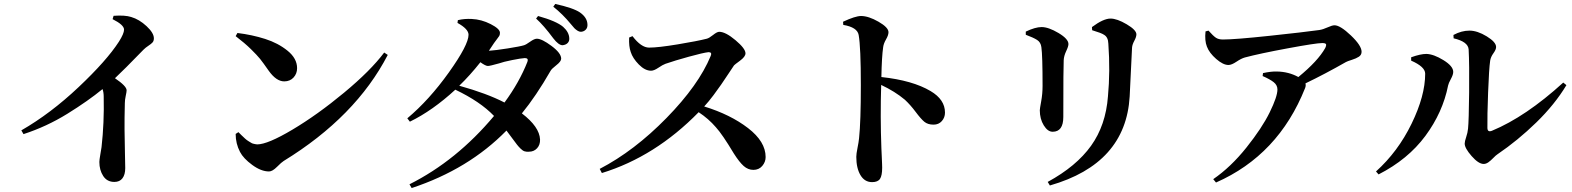

<svg xmlns="http://www.w3.org/2000/svg" viewBox="-20 -871 7960 972"><path d="M550 -774 555 -791Q613 -795 644 -785Q685 -773 722 -738.5Q759 -704 759 -677Q759 -664 752.5 -656.5Q746 -649 731.5 -639.5Q717 -630 707 -620Q606 -516 562 -475Q621 -435 621 -414Q621 -406 616.5 -385.5Q612 -365 612 -349Q610 -268 610.5 -215.5Q611 -163 612.5 -98Q614 -33 614 -20Q614 13 600 31.5Q586 50 559 50Q522 50 502.5 20Q483 -10 483 -51Q483 -61 487.5 -86.5Q492 -112 494 -126Q508 -250 505 -381Q505 -404 499 -420Q426 -360 321 -295Q216 -230 99 -192L88 -211Q236 -296 378 -430Q520 -564 582 -660Q608 -701 608 -721Q608 -745 550 -774Z M1173 -688 1182 -704Q1256 -695 1322 -674Q1388 -653 1436 -614Q1484 -575 1484 -526Q1484 -498 1466 -478.5Q1448 -459 1419 -459Q1379 -459 1341 -512Q1311 -555 1296.5 -573Q1282 -591 1250.5 -622Q1219 -653 1173 -688ZM1282 -140Q1335 -140 1461 -215Q1587 -290 1721.5 -401.5Q1856 -513 1925 -605L1943 -593Q1781 -280 1416 -56Q1406 -50 1382.5 -26.5Q1359 -3 1342 -3Q1302 -3 1257 -36Q1212 -69 1195 -102Q1173 -144 1173 -193L1187 -202Q1188 -201 1194.5 -194.5Q1201 -188 1202.5 -186.5Q1204 -185 1211 -178.5Q1218 -172 1220.5 -169.5Q1223 -167 1229.5 -162Q1236 -157 1240 -155Q1244 -153 1250 -149Q1256 -145 1260.5 -144Q1265 -143 1271 -141.5Q1277 -140 1282 -140Z M2650 -558Q2657 -577 2637 -577Q2618 -576 2573 -567Q2528 -558 2506 -550Q2460 -537 2450 -537Q2438 -537 2412 -556Q2359 -489 2305 -437Q2445 -398 2534 -352Q2609 -454 2650 -558ZM2296 -755 2298 -769Q2331 -777 2368 -775Q2417 -773 2464 -749Q2511 -725 2511 -705Q2511 -695 2507.5 -689Q2504 -683 2495.5 -672.5Q2487 -662 2481 -653Q2473 -640 2455 -614Q2488 -616 2551 -626Q2614 -636 2633 -642Q2643 -645 2664 -660Q2685 -675 2698 -675Q2723 -675 2772 -638.5Q2821 -602 2821 -574Q2821 -560 2796.5 -541Q2772 -522 2767 -512Q2694 -385 2622 -297Q2711 -229 2714 -165Q2715 -138 2699 -120.5Q2683 -103 2658 -103Q2645 -102 2635.5 -105Q2626 -108 2615 -119Q2604 -130 2597.5 -138.5Q2591 -147 2573.5 -170.5Q2556 -194 2544 -210Q2352 -14 2064 81L2053 62Q2292 -58 2481 -284Q2411 -357 2285 -417Q2170 -311 2055 -255L2042 -272Q2153 -365 2252.5 -504.5Q2352 -644 2352 -695Q2352 -724 2296 -755ZM2694 -777 2704 -790Q2797 -764 2831 -735Q2861 -708 2862 -677Q2863 -663 2854 -653.5Q2845 -644 2828 -642Q2808 -642 2781 -677Q2732 -743 2694 -777ZM2781 -837 2791 -851Q2882 -831 2916 -808Q2953 -782 2954 -747Q2955 -731 2945.5 -721Q2936 -711 2921 -710Q2912 -710 2903 -716Q2894 -722 2888 -728Q2882 -734 2870 -749Q2828 -800 2781 -837Z M3165 -681 3182 -688Q3226 -630 3266 -630Q3312 -630 3411.5 -646.5Q3511 -663 3558 -675Q3570 -678 3590 -694Q3610 -710 3621 -710Q3653 -710 3703.5 -667.5Q3754 -625 3754 -601Q3754 -584 3726 -563.5Q3698 -543 3696 -540Q3690 -531 3668 -498Q3646 -465 3631 -443Q3616 -421 3592 -389Q3568 -357 3545 -332Q3678 -291 3767 -222.5Q3856 -154 3856 -76Q3856 -51 3839 -31Q3822 -11 3794 -11Q3767 -11 3745 -30.5Q3723 -50 3695 -94Q3637 -191 3604 -227Q3567 -270 3517 -303Q3297 -78 3027 5L3016 -16Q3191 -107 3354 -273.5Q3517 -440 3578 -588Q3586 -607 3567 -607Q3540 -604 3467.5 -584Q3395 -564 3349 -548Q3335 -543 3313 -528Q3291 -513 3276 -513Q3245 -513 3214 -544.5Q3183 -576 3173 -608Q3163 -636 3165 -681Z M4249 -745 4248 -761Q4310 -790 4339 -790Q4377 -790 4427.5 -761Q4478 -732 4478 -708Q4478 -693 4465.5 -671.5Q4453 -650 4451 -632Q4444 -585 4442 -481Q4600 -464 4691 -410Q4764 -367 4764 -301Q4764 -276 4748 -258Q4732 -240 4706 -240Q4677 -240 4659.5 -254.5Q4642 -269 4615.5 -304.5Q4589 -340 4561 -366Q4511 -408 4441 -441Q4436 -280 4442 -121Q4443 -101 4444 -77.5Q4445 -54 4445.5 -41Q4446 -28 4446 -22Q4446 18 4435 34.5Q4424 51 4395 51Q4357 51 4336 15.5Q4315 -20 4315 -77Q4315 -92 4321 -121.5Q4327 -151 4329 -171Q4338 -255 4338 -440Q4338 -632 4327 -694Q4320 -733 4249 -745Z M5699 -383Q5679 -42 5295 68L5284 50Q5429 -29 5503.5 -133Q5578 -237 5589 -383Q5601 -510 5591 -650Q5590 -683 5569 -695Q5556 -704 5509 -718L5508 -734Q5566 -777 5602 -777Q5635 -777 5684 -748Q5733 -719 5733 -697Q5733 -684 5722.5 -664.5Q5712 -645 5711 -630Q5709 -596 5704.5 -497Q5700 -398 5699 -383ZM5173 -695V-711Q5221 -734 5253 -734Q5288 -734 5338.5 -704Q5389 -674 5389 -648Q5389 -636 5377.5 -612Q5366 -588 5365 -566Q5363 -537 5363 -279Q5363 -204 5309 -204Q5284 -204 5264 -236.5Q5244 -269 5244 -313Q5244 -320 5251 -358Q5258 -396 5258 -436Q5258 -591 5252 -632Q5249 -657 5230 -669Q5211 -681 5173 -695Z M6083 -712 6098 -716Q6122 -689 6135.5 -680Q6149 -671 6171 -671Q6231 -671 6405.5 -689.5Q6580 -708 6659 -719Q6678 -722 6701 -732.5Q6724 -743 6736 -743Q6765 -743 6819 -691.5Q6873 -640 6873 -609Q6873 -593 6859.5 -584Q6846 -575 6823.5 -568Q6801 -561 6794 -557Q6687 -496 6589 -449Q6592 -437 6587 -425Q6452 -86 6136 53L6122 36Q6211 -25 6290 -124Q6369 -223 6408 -302.5Q6447 -382 6447 -418Q6447 -440 6428 -455Q6409 -470 6372 -486L6374 -501Q6416 -510 6444 -509Q6504 -508 6553 -481Q6652 -562 6689 -628Q6696 -643 6692.5 -648Q6689 -653 6674 -653Q6643 -653 6500 -626.5Q6357 -600 6282 -580Q6264 -575 6239.5 -558.5Q6215 -542 6199 -542Q6172 -542 6137 -572.5Q6102 -603 6090 -635Q6078 -665 6083 -712Z M7339 -677 7338 -694Q7379 -716 7419 -716Q7459 -716 7506.5 -687Q7554 -658 7554 -633Q7554 -620 7540.5 -601.5Q7527 -583 7524 -564Q7518 -523 7513.5 -402.5Q7509 -282 7510 -224Q7510 -200 7533 -209Q7704 -280 7894 -453L7910 -440Q7851 -342 7757.5 -251Q7664 -160 7561 -90Q7553 -85 7540 -71.5Q7527 -58 7515 -49.5Q7503 -41 7491 -41Q7465 -41 7430 -81Q7395 -121 7395 -144Q7395 -155 7402.5 -177Q7410 -199 7412 -220Q7416 -260 7417.5 -402.5Q7419 -545 7415 -621Q7412 -660 7339 -677ZM7195 -498Q7195 -533 7124 -564V-581Q7171 -598 7201 -598Q7238 -597 7287.5 -566.5Q7337 -536 7337 -507Q7337 -493 7325 -471Q7313 -449 7311 -438Q7284 -302 7196 -183Q7108 -64 6959 12L6946 -3Q7057 -103 7126 -244.5Q7195 -386 7195 -498Z"/></svg>

Font: Swei Spring CJKtc
Style: Bold
Weight: 700
Version: Version 1.021